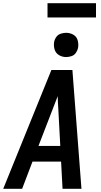

<svg xmlns="http://www.w3.org/2000/svg" viewBox="-30 -1168 626 1188"><path d="M-10 0H107L171 -168H348L357 0H474L418 -735H288ZM208 -265 295 -490Q303 -511 311 -531.5Q319 -552 327 -573Q327 -552 328.5 -531.5Q330 -511 331 -490L343 -265ZM379 -815Q395 -815 412 -820.5Q429 -826 439.5 -841Q450 -856 453 -872Q457 -896 450.5 -919Q444 -942 423.5 -953.5Q403 -965 379 -965Q363 -965 346 -959.5Q329 -954 318.5 -939.5Q308 -925 305 -908Q301 -884 308 -861.5Q315 -839 335 -827Q355 -815 379 -815ZM264 -1060H564V-1148H264Z"/></svg>

Font: Iosevka Sparkle SmBdObl
Style: Regular
Weight: 600
Italic angle: -9°
Designer: Belleve Invis
Foundry: Belleve Invis
Version: Version 4.5.0; ttfautohint (v1.8.3)